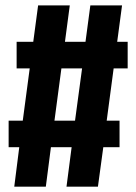

<svg xmlns="http://www.w3.org/2000/svg" viewBox="-20 -696 508 716"><path d="M456.1 -440.9H403.8L377.9 -246.1H425.8V-147H365.2L345.2 0H228L247.1 -147H169.9L150.9 0H33.2L51.8 -147H12.2V-246.1H64.9L90.8 -440.9H42V-540H104L122.1 -675.8H240.2L222.2 -540H298.8L316.9 -675.8H435.1L417 -540H456.1ZM259.8 -246.1 286.1 -440.9H209L183.1 -246.1Z"/></svg>

Font: Fira Sans Compressed
Style: Bold
Weight: 700
Width: 1
Designer: Carrois Corporate & Edenspiekermann AG
Foundry: Carrois Corporate GbR & Edenspiekermann AG
Version: Version 4.203;PS 004.203;hotconv 1.0.88;makeotf.lib2.5.64775